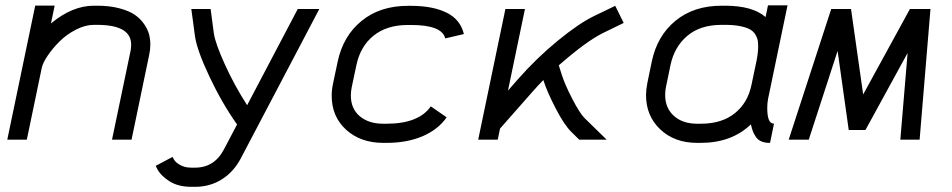

<svg xmlns="http://www.w3.org/2000/svg" viewBox="-20 -534 3641 734"><path d="M479 -338.9Q481.4 -349.6 481.4 -363.3Q481.4 -439 351.1 -439H338.9Q305.7 -439 269.8 -420.4Q233.9 -401.9 207.3 -375.2Q180.7 -348.6 162.1 -321Q143.6 -293.5 139.6 -274.4L82.5 0H7.8L114.7 -512.7H189L174.8 -444.3Q256.3 -512.2 338.9 -512.2H351.1Q399.4 -512.2 436.8 -502.2Q474.1 -492.2 495.8 -477.1Q517.6 -461.9 531.5 -441.2Q545.4 -420.4 550 -401.9Q554.7 -383.3 554.7 -363.3Q554.7 -343.8 550.3 -324.2L482.9 0H408.2Z M900.9 70.8Q873.5 123 828.1 151.6Q782.7 180.2 725.6 180.2H711.4Q661.1 180.2 627.7 158.9Q594.2 137.7 580.1 109.9L575.2 100.1L639.6 65.9L645.5 76.7Q651.4 86.9 668.9 96.9Q686.5 106.9 711.4 106.9H725.6Q799.8 106.9 836.4 36.6L886.2 -58.1Q828.6 -139.6 780.5 -241.5Q732.4 -343.3 725.1 -397.5L711.4 -499.5H785.2L797.4 -407.2Q802.7 -369.1 839.8 -287.4Q877 -205.6 924.8 -131.8L1118.2 -499.5H1200.7Z M1551.3 -438.5H1539.1Q1459 -438.5 1408.2 -397.7Q1357.4 -356.9 1342.3 -284.2L1324.7 -201.2Q1321.3 -184.6 1321.3 -168.5Q1321.3 -118.7 1355.2 -89.8Q1389.2 -61 1445.3 -61H1457.5Q1580.6 -61 1627 -127.4L1687.5 -85.4Q1654.8 -38.6 1595.5 -13.2Q1536.1 12.2 1457.5 12.2H1445.3Q1358.9 12.2 1303.5 -37.8Q1248 -87.9 1248 -168.5Q1248 -190.4 1253.4 -215.8L1271 -298.8Q1292 -397 1362.5 -454.3Q1433.1 -511.7 1539.1 -511.7H1551.3Q1634.3 -511.7 1687.3 -485.6Q1740.2 -459.5 1753.4 -403.8L1682.1 -387.2Q1669.9 -438.5 1551.3 -438.5Z M1882.8 0H1808.1L1912.1 -499.5H1986.8L1921.9 -187.5L1959.5 -230.5Q2031.2 -312 2112.3 -378.4Q2193.4 -444.8 2251 -472.7L2332 -511.7L2364.3 -446.3L2286.1 -408.2Q2222.2 -377 2116.2 -284.2L2127.4 -249Q2139.6 -210.4 2168.2 -155.3Q2196.8 -100.1 2215.3 -82L2299.3 0H2194.3L2164.6 -29.3Q2136.7 -56.6 2103.8 -120.6Q2070.8 -184.6 2057.1 -228Q2039.1 -210 2014.2 -181.6L1891.6 -42.5Z M2543 -284.2 2525.9 -201.2Q2522.9 -188.5 2522.9 -170.4Q2522.9 -121.1 2556.2 -91.1Q2589.4 -61 2645.5 -61H2658.7Q2739.3 -61 2788.8 -100.8Q2838.4 -140.6 2852.5 -208L2871.6 -298.8Q2878.4 -332 2878.4 -356.9Q2878.4 -371.1 2876.5 -381.1Q2874.5 -391.1 2867.2 -402.8Q2859.9 -414.6 2846.7 -421.9Q2833.5 -429.2 2809.3 -434.1Q2785.2 -439 2751.5 -439H2738.8Q2656.7 -439 2607.2 -396.7Q2557.6 -354.5 2543 -284.2ZM2939 -61.5 2923.8 12.2H2921.9Q2903.3 12.2 2890.1 6.3Q2877 0.5 2869.4 -11Q2861.8 -22.5 2857.9 -33Q2854 -43.5 2850.6 -58.6Q2776.9 12.2 2658.7 12.2H2645.5Q2558.6 12.2 2504.2 -39.3Q2449.7 -90.8 2449.7 -170.4Q2449.7 -189.9 2454.6 -215.8L2471.7 -298.8Q2492.2 -397 2562.3 -454.6Q2632.3 -512.2 2738.8 -512.2H2751.5Q2856.9 -512.2 2906.7 -468.8L2916 -513.7H2990.7L2916.5 -157.2Q2913.1 -140.1 2913.1 -121.6Q2913.1 -61.5 2937.5 -61.5Z M3071.8 0H2995.1L3157.7 -499.5H3233.4L3279.8 -172.9L3458.5 -499.5H3537.1L3495.6 0H3421.9L3449.7 -331.5L3288.6 -37.1H3224.6L3182.1 -339.4Z"/></svg>

Font: Anka/Coder
Style: Italic
Weight: 400
Italic angle: -12°
Monospace: yes
Version: Version 001.100